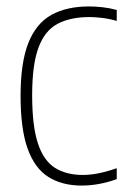

<svg xmlns="http://www.w3.org/2000/svg" viewBox="-20 -568 391 597"><path d="M234 9Q173 9 130.5 -17.8Q88 -44.5 66 -105.5Q44 -166.5 44 -270Q44 -373.5 68.2 -434.5Q92.5 -495.5 140 -521.8Q187.5 -548 257 -548Q276.5 -548 299 -545.5Q321.5 -543 343 -537V-503Q318.5 -510 296 -512.5Q273.5 -515 259 -515Q198.5 -515 158.8 -493.8Q119 -472.5 99.5 -419.5Q80 -366.5 80 -272Q80 -176.5 97.8 -122.5Q115.5 -68.5 150.8 -46.2Q186 -24 238 -24Q260 -24 285.8 -29Q311.5 -34 343 -45V-11Q287.5 9 234 9Z"/></svg>

Font: Encode Sans Condensed Thin
Style: Regular
Weight: 100
Width: 3
Designer: Multiple Designers
Foundry: Impallari Type
Version: Version 3.000; ttfautohint (v1.8.3) -l 8 -r 50 -G 200 -x 14 